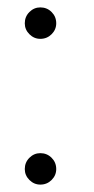

<svg xmlns="http://www.w3.org/2000/svg" viewBox="-20 -495 255 519"><path d="M89 -475Q107 -475 119.5 -462.5Q132 -450 132 -432Q132 -415 119.5 -402.5Q107 -390 89 -390Q72 -390 59.5 -402.5Q47 -415 47 -432Q47 -450 59.5 -462.5Q72 -475 89 -475ZM89 -81Q107 -81 119.5 -68.5Q132 -56 132 -38Q132 -21 119.5 -8.5Q107 4 89 4Q72 4 59.5 -8.5Q47 -21 47 -38Q47 -56 59.5 -68.5Q72 -81 89 -81Z"/></svg>

Font: Bellota
Style: Regular
Weight: 400
Designer: Kemie Guaida
Foundry: Kemie Guaida
Version: Version 1.000;PS 002.000;hotconv 1.0.70;makeotf.lib2.5.58329